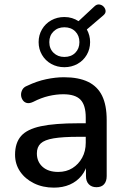

<svg xmlns="http://www.w3.org/2000/svg" viewBox="-20 -851 577 880"><path d="M227 9Q176 9 135.5 -11Q95 -31 72 -65Q49 -99 49 -142Q49 -196 76.5 -227.5Q104 -259 167.5 -272.5Q231 -286 339 -286H386V-224H340Q268 -224 226 -217Q184 -210 166.5 -193.5Q149 -177 149 -148Q149 -110 175 -86.5Q201 -63 247 -63Q284 -63 312 -80.5Q340 -98 356.5 -128Q373 -158 373 -197V-312Q373 -369 349 -394Q325 -419 270 -419Q238 -419 203.5 -411Q169 -403 132 -384Q115 -376 103 -379Q91 -382 84 -392.5Q77 -403 76.5 -415.5Q76 -428 82.5 -440Q89 -452 105 -458Q149 -479 192 -488Q235 -497 273 -497Q340 -497 383.5 -476Q427 -455 448 -412Q469 -369 469 -301V-44Q469 -20 457 -6.5Q445 7 422 7Q400 7 387 -6.5Q374 -20 374 -44V-109H383Q375 -72 353.5 -45.5Q332 -19 300 -5Q268 9 227 9ZM275 -543Q242 -543 215 -558Q188 -573 172.5 -599.5Q157 -626 157 -658Q157 -690 172.5 -716.5Q188 -743 215 -758Q242 -773 275 -773Q294 -773 310 -768Q326 -763 340 -754L412 -821Q423 -832 435 -830.5Q447 -829 455 -820.5Q463 -812 464 -801Q465 -790 453 -780L378 -716Q393 -689 393 -658Q393 -626 377.5 -599.5Q362 -573 335 -558Q308 -543 275 -543ZM275 -590Q306 -590 325 -609Q344 -628 344 -658Q344 -688 325 -707Q306 -726 275 -726Q245 -726 225.5 -707Q206 -688 206 -658Q206 -628 225.5 -609Q245 -590 275 -590Z"/></svg>

Font: Nunito ExtraLight SemiBold
Style: Regular
Weight: 600
Version: Version 3.602